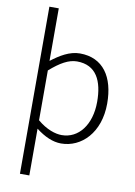

<svg xmlns="http://www.w3.org/2000/svg" viewBox="-108 -863 822 1169"><g transform="rotate(10 302.5 -278.5)"><path d="M100 238H158V-51C211 -10 263 13 314 13C439 13 549 -94 549 -275C549 -439 477 -547 333 -547C269 -547 210 -510 158 -470V-795H100ZM158 -411C222 -467 273 -496 324 -496C444 -496 487 -403 487 -275C487 -132 413 -38 309 -38C270 -38 215 -55 158 -103Z"/></g></svg>

Font: Spoqa Han Sans Neo Light
Style: Regular
Weight: 300
Designer: [Spoqa Han Sans Neo] Dong-huui Kim ___ Younghwa Kang ___ Yujin Lee ___ [Noto Sans] Ryoko NISHIZUKA ____ (kana & ideograp
Foundry: Spoqa (http://www.spoqa-han-sans.com)
Version: Version 1.100;hotconv 1.0.109;makeotfexe 2.5.65596